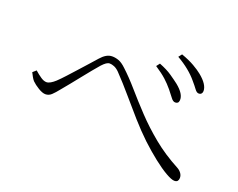

<svg xmlns="http://www.w3.org/2000/svg" viewBox="-100 -869 1201 969"><g transform="rotate(20 500.0 -384.5)"><path d="M874 -534Q863 -534 852.5 -548.5Q842 -563 823 -585Q804 -608 776.5 -630.5Q749 -653 714 -673L728 -691Q770 -676 798.5 -659.5Q827 -643 844 -629Q893 -589 893 -554Q893 -545 888 -539.5Q883 -534 874 -534ZM778 -451Q766 -451 755 -466Q744 -481 726 -503Q707 -526 685 -546Q663 -566 625 -591L639 -609Q680 -593 707 -574.5Q734 -556 752 -542Q800 -503 797 -469Q796 -459 791 -455Q786 -451 778 -451ZM909 -78Q894 -78 862.5 -96Q831 -114 791 -145.5Q751 -177 708 -217Q665 -258 623 -305.5Q581 -353 539 -402.5Q497 -452 453 -498Q439 -512 425.5 -517.5Q412 -523 401 -523Q392 -523 382.5 -516.5Q373 -510 361 -497Q348 -482 328.5 -458.5Q309 -435 288.5 -409Q268 -383 248 -358.5Q228 -334 213 -316Q194 -292 180 -279Q166 -266 148 -266Q132 -266 109 -280Q86 -294 72 -308Q65 -316 59 -327Q53 -338 48 -348L66 -364Q84 -348 101 -336.5Q118 -325 132 -325Q142 -325 154 -332Q166 -339 178 -350Q195 -366 216 -389Q237 -412 260 -437.5Q283 -463 304 -486.5Q325 -510 340 -527Q354 -543 369 -552Q384 -561 401 -561Q418 -561 436 -554.5Q454 -548 476 -527Q515 -491 557 -442.5Q599 -394 649 -341Q699 -288 760.5 -237.5Q822 -187 901 -145Q914 -138 922.5 -126.5Q931 -115 931 -101Q931 -91 926 -84.5Q921 -78 909 -78Z"/></g></svg>

Font: Noto Serif KR ExtraLight
Style: Regular
Weight: 200
Designer: Ryoko NISHIZUKA 西塚涼子 (kana & ideographs); Frank Grießhammer (Latin, Greek & Cyrillic); Wenlong ZHANG 张文龙 (bopomofo); San
Foundry: Adobe
Version: Version 2.002-H1;hotconv 1.1.0;makeotfexe 2.6.0